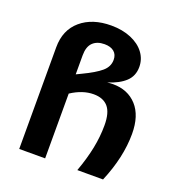

<svg xmlns="http://www.w3.org/2000/svg" viewBox="-128 -812 854 919"><g transform="rotate(20 298.5 -353.0)"><path d="M554 -252Q554 -133 498 0H367Q392 -69 404 -128.5Q416 -188 416 -246Q416 -310 391 -339Q366 -368 317 -368Q261 -368 203 -330V0H71V-518Q71 -606 129.5 -656Q188 -706 284 -706Q341 -706 385 -687.5Q429 -669 453 -637Q477 -605 477 -565Q477 -519 446 -490Q415 -461 358 -443Q376 -445 387 -445Q463 -445 508.5 -395Q554 -345 554 -252ZM350 -555Q350 -582 332.5 -596.5Q315 -611 284 -611Q246 -611 224.5 -590Q203 -569 203 -525V-428L230 -441Q291 -470 320.5 -495Q350 -520 350 -555Z"/></g></svg>

Font: FiraGOUPP
Style: Medium
Weight: 400
Designer: bBox Type
Foundry: bBox Type GmbH
Version: Version 1.001